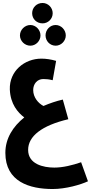

<svg xmlns="http://www.w3.org/2000/svg" viewBox="-20 -999 611 1290"><path d="M266 -842C303 -842 334 -872 334 -910C334 -948 303 -979 266 -979C226 -979 196 -948 196 -910C196 -872 226 -842 266 -842ZM184 -692C221 -692 252 -724 252 -761C252 -798 221 -831 184 -831C146 -831 114 -798 114 -761C114 -724 146 -692 184 -692ZM354 -692C391 -692 422 -724 422 -761C422 -798 391 -831 354 -831C315 -831 286 -798 286 -761C286 -724 315 -692 354 -692ZM571 219 525 91C467 111 403 127 345 127C271 127 169 104 169 8C169 -84 261 -156 439 -198L402 -330C358 -320 314 -305 272 -287C237 -305 203 -345 203 -394C203 -434 229 -468 271 -468C292 -468 310 -466 334 -460L357 -590C323 -600 289 -605 258 -605C145 -605 42 -522 46 -398C50 -299 100 -243 143 -210C67 -149 16 -69 16 28C16 223 180 271 334 271C422 271 522 242 571 219Z"/></svg>

Font: Noto Sans Arabic UI ExtraCondensed Extra
Style: Regular
Weight: 800
Width: 3
Designer: Nadine Chahine - Monotype Design Team
Foundry: Monotype Imaging Inc.
Version: Version 1.900